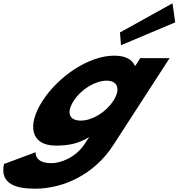

<svg xmlns="http://www.w3.org/2000/svg" viewBox="-21 -864 1078 1159"><path d="M2.9 126C-24.1 251 83.4 275 190.4 275C365.4 275 550 186 661.4 14L1002.8 -513H825.8L796 -467H793C776.2 -506 735.5 -528 667.5 -528C517.5 -528 333.5 -406 236.3 -256C139.2 -106 165.8 15 315.8 15C385.8 15 452.3 5 517.5 -37L492.8 1C433.9 92 339.1 121 290.1 121C213.1 121 192.8 86 193.9 55ZM424.3 -256C470.3 -327 555.7 -377 622.7 -377C688.7 -377 709.3 -327 663.3 -256C618 -186 535.6 -136 466.6 -136C394.6 -136 379 -186 424.3 -256ZM703.2 -668 709.3 -591 1036.7 -729 1020.2 -844Z"/></svg>

Font: Hussar
Style: BdWodka
Weight: 700
Foundry: Cannot Into Space Fonts
Version: Version 2.00